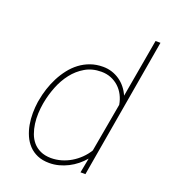

<svg xmlns="http://www.w3.org/2000/svg" viewBox="-138 -853 863 966"><g transform="rotate(20 293.5 -370.0)"><path d="M79.1 -269.5Q84.5 -301.3 95 -333.5Q105.5 -365.7 120.8 -395.5Q136.2 -425.3 156.5 -451.4Q176.8 -477.5 202.4 -496.8Q228 -516.1 258.8 -527.1Q289.6 -538.1 326.2 -538.1Q351.1 -538.1 373.8 -530.8Q396.5 -523.4 415.5 -510.3Q434.6 -497.1 449.5 -478.5Q464.4 -460 474.1 -437.5L528.8 -750H555.2L426.3 0H399.9L415 -79.1Q398.4 -59.6 378.2 -43.2Q357.9 -26.9 334.7 -15.1Q311.5 -3.4 286.6 3.2Q261.7 9.8 235.4 9.8Q198.7 9.8 171.6 -2Q144.5 -13.7 125.5 -33.9Q106.4 -54.2 94.7 -80.8Q83 -107.4 77.6 -137.5Q72.3 -167.5 72.5 -198.7Q72.8 -230 77.1 -259.3ZM104.5 -259.3Q100.1 -233.9 98.9 -206.1Q97.7 -178.2 101.3 -151.4Q105 -124.5 113.8 -100.3Q122.6 -76.2 138.4 -57.6Q154.3 -39.1 178 -28.1Q201.7 -17.1 234.4 -16.6Q262.7 -16.6 289.8 -24.4Q316.9 -32.2 341.1 -46.6Q365.2 -61 385.5 -80.8Q405.8 -100.6 420.4 -124.5L466.8 -385.7Q462.4 -412.6 450.4 -435.8Q438.5 -459 420.2 -475.8Q401.9 -492.7 378.2 -502.2Q354.5 -511.7 326.2 -511.7Q277.3 -511.7 240 -489.7Q202.6 -467.8 175.5 -432.9Q148.4 -397.9 131.3 -354.7Q114.3 -311.5 106.4 -269.5Z"/></g></svg>

Font: TypoPRO Roboto Mono
Style: Italic
Weight: 250
Designer: Google
Version: Version 2.000986; 2015; ttfautohint (v1.3)